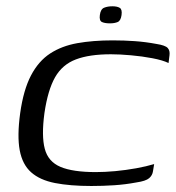

<svg xmlns="http://www.w3.org/2000/svg" viewBox="-20 -596 570 623"><path d="M45.5 -229Q56 -304.1 80.5 -351Q105 -397.8 142.7 -422.4Q180.4 -447 231.2 -456Q282.1 -465 345.5 -465Q383 -465 417.7 -462.5Q452.4 -460 487.2 -453.5Q516.2 -449 524.1 -440.4Q532 -431.7 530 -416.8L526.9 -391.5Q508.3 -400.6 474.8 -407Q441.3 -413.4 405.1 -416.6Q369 -419.9 339.9 -419.9Q270.1 -419.9 226.2 -403.2Q182.3 -386.6 158.7 -345.3Q135.2 -304 124.2 -229.2Q114.2 -154.7 125.3 -113.1Q136.3 -71.4 176.3 -54.5Q216.2 -37.6 291.1 -37.6Q319.6 -37.6 353.9 -40.7Q388.3 -43.9 421.9 -50Q455.4 -56.1 480.2 -63.6L476.4 -40.5Q474.6 -27 463.9 -17.8Q453.2 -8.5 422.4 -4Q386.9 2.7 350.3 5.1Q313.7 7.5 276.4 7.5Q207.4 7.5 158.4 -2.1Q109.5 -11.7 81.1 -36.9Q52.7 -62 44 -108.3Q35.3 -154.7 45.5 -229ZM336.3 -520.2Q320.4 -520.2 310.9 -524.5Q301.5 -528.8 304 -547.2Q306.5 -566.5 318 -571Q329.5 -575.6 344.6 -575.6Q360.3 -575.6 368.6 -570.5Q376.9 -565.5 374.4 -547.2Q371.9 -528.8 361.8 -524.5Q351.7 -520.2 336.3 -520.2Z"/></svg>

Font: Genos Thin
Style: Italic
Weight: 100
Italic angle: -8°
Designer: Robert E. Leuschke
Foundry: Robert E. Leuschke
Version: Version 1.010